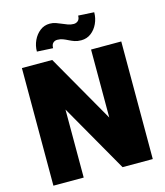

<svg xmlns="http://www.w3.org/2000/svg" viewBox="-132 -1022 966 1121"><g transform="rotate(-15 351.0 -461.0)"><path d="M650.9 0H468.3L233.4 -411.1V0H50.3V-710.9H233.4L468.3 -299.8V-710.9H650.9ZM256.3 -775.9 159.7 -781.2Q159.7 -816.4 174.3 -847.9Q189 -879.4 214.6 -899.4Q240.2 -919.4 273.9 -919.4Q292.5 -919.4 309.6 -913.6Q326.7 -907.7 343 -900.4Q359.4 -893.1 375.7 -887.2Q392.1 -881.3 409.7 -881.3Q424.8 -881.3 435.8 -890.9Q446.8 -900.4 446.8 -921.9L542.5 -916.5Q542.5 -880.4 527.8 -848.6Q513.2 -816.9 487.5 -797.4Q461.9 -777.8 427.7 -777.8Q405.3 -777.8 388.2 -783.7Q371.1 -789.6 356 -797.4Q340.8 -805.2 325.7 -811Q310.5 -816.9 292 -816.9Q276.9 -816.9 266.6 -807.1Q256.3 -797.4 256.3 -775.9Z"/></g></svg>

Font: Heebo Black
Style: Regular
Weight: 900
Designer: Oded Ezer
Foundry: Ezer Type House
Version: Version 3.100